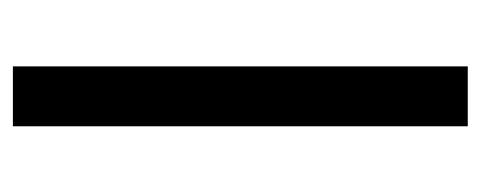

<svg xmlns="http://www.w3.org/2000/svg" viewBox="-244 -502 746 298"><g transform="rotate(-90 129.0 -353.0)"><path d="M175 0H82V-706H175Z"/></g></svg>

Font: STIX Two Text Medium
Style: Regular
Weight: 500
Designer: Ross Mills, John Hudson & Paul Hanslow, Tiro Typeworks Ltd; with prior portions MicroPress Inc., and Coen Hoffman.
Foundry: Tiro Typeworks Ltd
Version: Version 2.13 b171